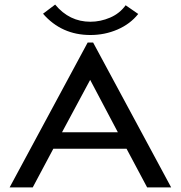

<svg xmlns="http://www.w3.org/2000/svg" viewBox="-20 -819 790 839"><path d="M623 0 533 -169H213L123 0H22L363 -633H387L728 0ZM374 -470 251 -241H495ZM529 -796 584 -758Q549 -714 493.5 -690Q438 -666 375 -666Q249 -666 168 -759L221 -799Q283 -724 375 -724Q419 -724 461 -742Q503 -760 529 -796Z"/></svg>

Font: Inconsolata ExtraExpanded Medium
Style: Regular
Weight: 500
Width: 8
Monospace: yes
Designer: Raph Levien, Cyreal, Brenton Simpson
Foundry: Raph Levien, Cyreal, Google
Version: Version 3.001; ttfautohint (v1.8.2.53-6de2)